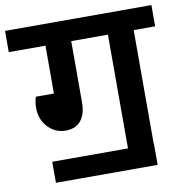

<svg xmlns="http://www.w3.org/2000/svg" viewBox="-101 -739 844 881"><g transform="rotate(-10 321.0 -298.5)"><path d="M562 -563V-33H563V65H89V-33H442V-563H271V-280Q271 -223 246.5 -193Q222 -163 175 -163Q127 -163 93 -199Q59 -235 59 -289Q59 -316 67 -340H151V-563H-20V-662H662V-563Z"/></g></svg>

Font: MartelSansBold
Style: Bold
Weight: 700
Designer: Dan Reynolds and Mathieu Réguer
Foundry: Dan Reynolds and Mathieu Réguer
Version: Version 1.002; ttfautohint (v1.1) -l 5 -r 5 -G 72 -x 0 -D la